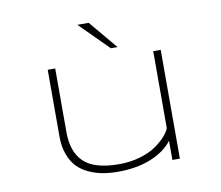

<svg xmlns="http://www.w3.org/2000/svg" viewBox="-76 -770 1003 871"><g transform="rotate(-10 425.0 -334.0)"><path d="M495.5 -547.5H464.5L333.5 -678.5H385.5ZM400 10Q362.5 10 330 4.2Q297.5 -1.5 266.5 -15.8Q235.5 -30 213.8 -52.5Q192 -75 178.8 -110.8Q165.5 -146.5 165.5 -193V-501H200V-208Q200 -115 249.5 -69Q299 -23 410.5 -23Q462 -23 506.8 -36Q551.5 -49 580.2 -69Q609 -89 627 -109Q645 -129 651.5 -146.5V-501H686V0H651.5V-88.5Q618.5 -44 553 -17Q487.5 10 400 10Z"/></g></svg>

Font: League Mono Wide Thin
Style: Regular
Weight: 100
Width: 8
Designer: Tyler Finck
Foundry: The League of Moveable Type / Tyler Finck
Version: Version 2.210